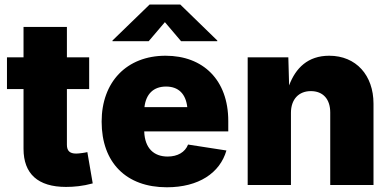

<svg xmlns="http://www.w3.org/2000/svg" viewBox="-20 -791 1670 821"><path d="M80.6 -675.8V-545.9H9.8V-410.2H80.6V-154.8C80.6 -47.9 142.1 8.3 262.2 8.3C295.9 8.3 334 4.9 376.5 -6.8L353.5 -140.6C345.2 -138.2 317.4 -134.3 305.7 -134.3C277.8 -134.3 266.1 -146.5 266.1 -171.9V-410.2H361.3V-545.9H266.1V-675.8Z M693.4 9.8C829.6 9.8 920.4 -51.3 948.2 -147.5L784.2 -172.9C771.5 -140.1 739.3 -121.6 696.8 -121.6C638.2 -121.6 599.1 -156.7 596.7 -229H956.1V-273.4C956.1 -449.7 848.1 -552.7 688 -552.7C521 -552.7 414.6 -439.9 414.6 -271C414.6 -95.2 520 9.8 693.4 9.8ZM615.7 -614.7 685.1 -696.3 754.4 -614.7H909.2V-617.7L751 -771.5H619.6L460.9 -617.7V-614.7ZM597.7 -333C604 -388.2 635.7 -420.9 689.9 -420.9C743.7 -420.9 774.4 -389.2 780.8 -333Z M1224.1 -308.6C1224.1 -366.7 1257.8 -401.4 1309.1 -401.4C1361.3 -401.4 1392.1 -367.2 1392.1 -310.1V0H1577.1V-347.7C1577.1 -468.8 1502.9 -552.7 1387.7 -552.7C1296.4 -552.7 1244.1 -500 1216.3 -425.8L1212.9 -545.9H1039.1V0H1224.1Z"/></svg>

Font: Raveo ExtraBold
Style: Regular
Weight: 800
Designer: Jakub Foglar, Rasmus Andersson (Inter)
Foundry: Jakubfoglar.com
Version: Version 1.100;Glyphs 3.2.3 (3260)